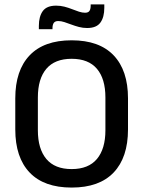

<svg xmlns="http://www.w3.org/2000/svg" viewBox="-20 -834 647 867"><path d="M303.5 13Q178.5 13 113.8 -55Q49 -123 49 -249.5V-390Q49 -516 113.8 -584Q178.5 -652 303.5 -652Q428.5 -652 493.2 -584Q558 -516 558 -390V-249.5Q558 -123 493.2 -55Q428.5 13 303.5 13ZM303.5 -70.5Q379.5 -70.5 417.8 -116.2Q456 -162 456 -245.5V-394Q456 -478 417.8 -523.2Q379.5 -568.5 303.5 -568.5Q227.5 -568.5 189.2 -523.2Q151 -478 151 -394V-245.5Q151 -162 189.2 -116.2Q227.5 -70.5 303.5 -70.5ZM373.5 -707.5Q354.5 -707.5 336.5 -712.2Q318.5 -717 302 -723.2Q285.5 -729.5 270.8 -734.2Q256 -739 243 -739Q229 -739 223 -730.8Q217 -722.5 217 -706.5V-702H155.5V-717Q155.5 -759.5 173.2 -784Q191 -808.5 233.5 -808.5Q253 -808.5 271.2 -803.8Q289.5 -799 305.8 -792.5Q322 -786 336.8 -781.2Q351.5 -776.5 364 -776.5Q378.5 -776.5 384 -784.8Q389.5 -793 389.5 -809.5V-814H451V-798.5Q451 -756 433.2 -731.8Q415.5 -707.5 373.5 -707.5Z"/></svg>

Font: Anek Telugu Medium
Style: Regular
Weight: 500
Designer: Omkar Bhoir (Telugu), Yesha Goshar (Latin)
Foundry: Ek Type
Version: Version 1.003